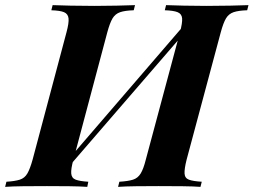

<svg xmlns="http://www.w3.org/2000/svg" viewBox="-62 -728 988 748"><path d="M639 -602Q649 -639 647.5 -656.5Q646 -674 630 -680.5Q614 -687 580 -688L585 -708Q612 -707 655 -706Q698 -705 741 -705Q791 -705 835 -706Q879 -707 906 -708L901 -688Q867 -687 848 -680.5Q829 -674 818.5 -656.5Q808 -639 798 -602L665 -106Q656 -70 657 -52Q658 -34 674 -28Q690 -22 724 -20L719 0Q693 -2 649 -2.5Q605 -3 555 -3Q512 -3 469 -2.5Q426 -2 398 0L403 -20Q437 -22 456 -28Q475 -34 486 -52Q497 -70 506 -106ZM224 -106Q214 -70 215.5 -52Q217 -34 233 -28Q249 -22 282 -20L278 0Q250 -2 207.5 -2.5Q165 -3 121 -3Q71 -3 28 -2.5Q-15 -2 -42 0L-37 -20Q-4 -22 15 -28Q34 -34 44.5 -52Q55 -70 65 -106L197 -602Q207 -639 205 -656.5Q203 -674 187.5 -680.5Q172 -687 138 -688L143 -708Q169 -707 213 -706Q257 -705 307 -705Q351 -705 392.5 -706Q434 -707 464 -708L459 -688Q425 -687 406 -680.5Q387 -674 376.5 -656.5Q366 -639 356 -602ZM183 -52 172 -69 693 -674 704 -655Z"/></svg>

Font: Playfair Display
Style: Bold Italic
Weight: 700
Italic angle: -14°
Designer: Claus Eggers Sørensen
Foundry: Claus Eggers Sørensen
Version: Version 1.203